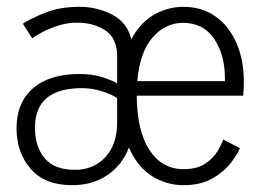

<svg xmlns="http://www.w3.org/2000/svg" viewBox="-20 -532 765 563"><path d="M191.5 11Q111 11 69.8 -37Q28.5 -85 28.5 -156.5Q28.5 -231 76.8 -273Q125 -315 212.5 -315Q251 -315 279.8 -305.8Q308.5 -296.5 323.5 -287.5V-366.5Q323.5 -420 289 -442.8Q254.5 -465.5 206 -465.5Q177.5 -465.5 151 -457Q124.5 -448.5 104.2 -437.8Q84 -427 74.5 -419.5L47 -462.5Q69 -477 112 -494.5Q155 -512 214 -512Q265 -512 309.2 -489Q353.5 -466 365 -416.5Q390.5 -465 431 -488.5Q471.5 -512 518 -512Q571.5 -512 611.2 -484.2Q651 -456.5 673 -406.8Q695 -357 695 -291.5Q695 -270 693 -251.5H381Q381.5 -148.5 418.2 -92.2Q455 -36 518 -36Q557 -36 580.8 -51.5Q604.5 -67 617 -87.5Q629.5 -108 634.5 -123L683.5 -97.5Q676 -79 656.2 -53.5Q636.5 -28 602.5 -8.5Q568.5 11 517.5 11Q468 11 425.2 -16Q382.5 -43 358 -99.5Q339 -48.5 295.2 -18.8Q251.5 11 191.5 11ZM382.5 -294H639.5V-303Q639.5 -371 608 -418Q576.5 -465 516.5 -465Q465 -465 427.5 -422.2Q390 -379.5 382.5 -294ZM200 -34Q254 -34 288.8 -71Q323.5 -108 323.5 -173.5V-244.5Q307 -255.5 278.8 -264.5Q250.5 -273.5 220.5 -273.5Q82.5 -273.5 82.5 -157.5Q82.5 -102 111 -68Q139.5 -34 200 -34Z"/></svg>

Font: Trispace SemiCondensed ExtraLight
Style: Regular
Weight: 200
Width: 4
Designer: Tyler Finck
Foundry: Etcetera Type Company
Version: Version 1.210; ttfautohint (v1.8.3)